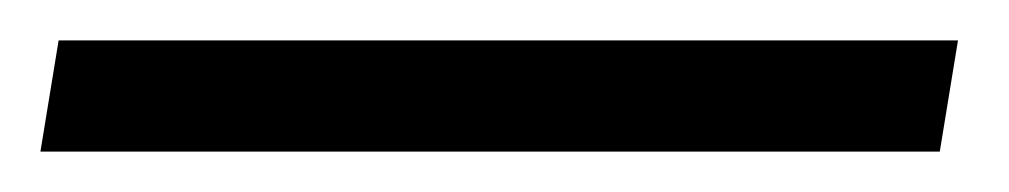

<svg xmlns="http://www.w3.org/2000/svg" viewBox="-33 8 499 95"><path d="M-4 28 -13 83H432L441 28Z"/></svg>

Font: Aerodynamic
Style: Obl
Weight: 500
Designer: Google
Version: Version 2.000980; 2014